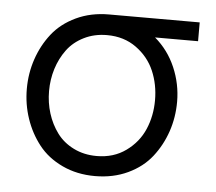

<svg xmlns="http://www.w3.org/2000/svg" viewBox="-43 -546 676 601"><g transform="rotate(5 295.5 -246.0)"><path d="M275.9 7.8Q219.2 7.8 173.1 -13.9Q127 -35.6 98.6 -71.8Q70.3 -107.9 55.2 -152.6Q40 -197.3 40 -246.1Q40 -294.9 55.2 -339.6Q70.3 -384.3 98.6 -420.4Q127 -456.5 173.1 -478.3Q219.2 -500 275.9 -500H561V-440.9H425.8Q467.8 -405.3 490 -353.8Q512.2 -302.2 512.2 -246.1Q512.2 -197.3 497.1 -152.6Q481.9 -107.9 453.6 -71.8Q425.3 -35.6 379.2 -13.9Q333 7.8 275.9 7.8ZM275.9 -55.2Q329.1 -55.2 367.9 -83.3Q406.7 -111.3 424.8 -153.6Q442.9 -195.8 442.9 -245.1Q442.9 -294.4 424.8 -336.7Q406.7 -378.9 367.9 -407Q329.1 -435.1 275.9 -435.1Q235.8 -435.1 203.4 -418.9Q170.9 -402.8 150.9 -375.7Q130.9 -348.6 120.4 -315.2Q109.9 -281.7 109.9 -245.1Q109.9 -208.5 120.4 -175Q130.9 -141.6 150.9 -114.5Q170.9 -87.4 203.4 -71.3Q235.8 -55.2 275.9 -55.2Z"/></g></svg>

Font: LT Superior
Style: Regular
Weight: 400
Designer: Daniel Lyons
Foundry: LyonsType
Version: Version 1.000